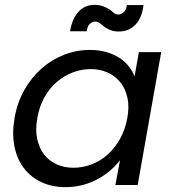

<svg xmlns="http://www.w3.org/2000/svg" viewBox="-20 -763 716 792"><path d="M40 -276Q51 -340 80.5 -392Q110 -444 151.5 -480.5Q193 -517 244 -537Q295 -557 351 -557Q389 -557 419.5 -548Q450 -539 473 -524Q496 -509 511.5 -489Q527 -469 535 -448L553 -548H645L548 0H456L475 -102Q458 -80 435 -60Q412 -40 383.5 -24.5Q355 -9 321.5 0Q288 9 250 9Q195 9 151 -11.5Q107 -32 78.5 -69.5Q50 -107 39.5 -159.5Q29 -212 40 -276ZM505 -275Q514 -323 505.5 -360.5Q497 -398 476 -424Q455 -450 423.5 -464Q392 -478 355 -478Q317 -478 281 -464.5Q245 -451 215 -425.5Q185 -400 163.5 -362Q142 -324 134 -276Q125 -228 133.5 -189.5Q142 -151 162.5 -125Q183 -99 214 -85Q245 -71 283 -71Q320 -71 356.5 -84.5Q393 -98 423 -124.5Q453 -151 474.5 -189Q496 -227 505 -275ZM269 -634Q277 -684 303 -713.5Q329 -743 370 -743Q390 -743 404.5 -737.5Q419 -732 432 -724Q443 -716 450 -709.5Q457 -703 468 -703Q479 -703 490 -712.5Q501 -722 503 -742H572Q566 -690 539 -661.5Q512 -633 470 -633Q449 -633 434 -639.5Q419 -646 407 -655Q398 -663 390 -668.5Q382 -674 372 -674Q361 -674 350.5 -664.5Q340 -655 338 -634Z"/></svg>

Font: SVN-Poppins
Style: Italic
Weight: 400
Italic angle: -10°
Designer: Ninad Kale (Devanagari), Jonny Pinhorn (Latin)
Foundry: Indian Type Foundry
Version: Version 3.002 2017; ttfautohint (v1.8.3)